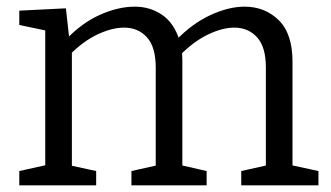

<svg xmlns="http://www.w3.org/2000/svg" viewBox="-20 -557 994 577"><path d="M519 -437 508 -435Q557 -486 612 -511.5Q667 -537 715 -537Q776 -537 817.5 -496.5Q859 -456 859 -372V-48L849 -62L937 -43V0H705V-43L790 -62L779 -47V-354Q779 -416 752.5 -445Q726 -474 684 -474Q648 -474 604.5 -453Q561 -432 519 -389L526 -408Q527 -399 527.5 -391Q528 -383 528 -375V-48L518 -62L601 -43V0H375V-43L460 -62L448 -47V-354Q448 -416 421.5 -445Q395 -474 353 -474Q317 -474 274 -454Q231 -434 189 -392L196 -407V-47L186 -61L269 -43V0H38V-43L128 -63L116 -48V-478L128 -463L38 -482V-525L178 -532L189 -434L178 -438Q227 -489 281.5 -513Q336 -537 385 -537Q431 -537 467 -512.5Q503 -488 519 -437Z"/></svg>

Font: Bitter Thin
Style: Regular
Weight: 400
Version: Version 3.021